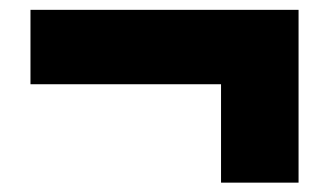

<svg xmlns="http://www.w3.org/2000/svg" viewBox="-20 -478 683 400"><path d="M440.5 -97.5V-302.5H43.5V-457.5H602V-97.5Z"/></svg>

Font: Encode Sans SemiCondensed SemiCondensed Black
Style: Regular
Weight: 900
Width: 4
Designer: Multiple Designers
Foundry: Impallari Type
Version: Version 3.000; ttfautohint (v1.8.3) -l 8 -r 50 -G 200 -x 14 